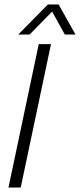

<svg xmlns="http://www.w3.org/2000/svg" viewBox="-20 -842 359 862"><path d="M62 -687 195 -822H243L319 -687H271L214 -790L113 -687ZM18 0 154 -644H209L73 0Z"/></svg>

Font: Kanit ExtraLight
Style: Italic
Weight: 275
Italic angle: -12°
Designer: Katatrad Team
Foundry: CadsonDemak
Version: Version 2.000; ttfautohint (v1.8.3)